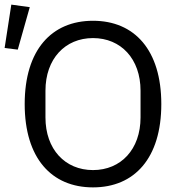

<svg xmlns="http://www.w3.org/2000/svg" viewBox="-45 -800 777 832"><path d="M84 -769 4 -780 -25 -592 32 -585ZM358 12C538 12 654 -115 654 -349C654 -583 538 -710 358 -710C178 -710 62 -583 62 -349C62 -115 178 12 358 12ZM358 -63C237 -63 152 -153 152 -291V-407C152 -545 237 -635 358 -635C479 -635 564 -545 564 -407V-291C564 -153 479 -63 358 -63Z"/></svg>

Font: LVC Sans
Style: Regular
Weight: 400
Designer: Mike Abbink, Paul van der Laan, Pieter van Rosmalen
Foundry: Bold Monday
Version: Version 3.0